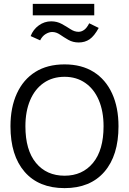

<svg xmlns="http://www.w3.org/2000/svg" viewBox="-20 -959 665 990"><path d="M313 11Q180 11 107 -73Q34 -157 34 -308Q34 -405 67 -477Q100 -549 162 -588Q224 -627 313 -627Q401 -627 463 -588Q525 -549 558 -477Q591 -405 591 -308Q591 -157 518 -73Q445 11 313 11ZM313 -53Q405 -53 459.5 -119Q514 -185 514 -308Q514 -385 489.5 -442.5Q465 -500 419.5 -531.5Q374 -563 313 -563Q251 -563 205.5 -531.5Q160 -500 135.5 -442.5Q111 -385 111 -308Q111 -185 165.5 -119Q220 -53 313 -53ZM440 -839 489 -815Q466 -773 442 -756.5Q418 -740 386 -740Q356 -740 332.5 -753.5Q309 -767 289.5 -780.5Q270 -794 249 -794Q233 -794 215.5 -783.5Q198 -773 187 -751L138 -773Q151 -807 180 -828Q209 -849 244 -849Q274 -849 298.5 -835.5Q323 -822 343.5 -808.5Q364 -795 385 -795Q400 -795 414 -805Q428 -815 440 -839ZM149 -880V-939H466V-880Z"/></svg>

Font: Inconsolata Expanded
Style: Regular
Weight: 400
Width: 7
Monospace: yes
Designer: Raph Levien, Cyreal, Brenton Simpson
Foundry: Raph Levien, Cyreal, Google
Version: Version 3.100; ttfautohint (v1.8.4.7-5d5b)